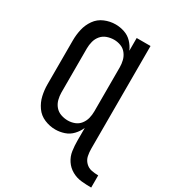

<svg xmlns="http://www.w3.org/2000/svg" viewBox="-223 -862 1068 1189"><g transform="rotate(30 310.5 -267.5)"><path d="M621 208V121Q596 121 571.5 116Q547 111 529 92.5Q511 74 506 49.5Q501 25 501 0V-735H402V-644Q389 -674 366 -698Q343 -722 311.5 -732.5Q280 -743 248 -743Q208 -743 170 -727Q132 -711 108.5 -677.5Q85 -644 76 -604.5Q67 -565 67 -525V-210Q67 -170 76 -130.5Q85 -91 108.5 -57.5Q132 -24 170 -8Q208 8 248 8Q280 8 311.5 -2.5Q343 -13 366 -37.5Q389 -62 402 -92V0Q402 35 407 70.5Q412 106 432 136Q452 166 483.5 183.5Q515 201 550.5 204.5Q586 208 621 208ZM287 -79Q262 -79 237.5 -87.5Q213 -96 196.5 -115.5Q180 -135 173.5 -160Q167 -185 167 -210V-525Q167 -550 173.5 -575Q180 -600 196.5 -619.5Q213 -639 237.5 -647.5Q262 -656 287 -656Q312 -656 335.5 -647Q359 -638 374.5 -618Q390 -598 396 -574Q402 -550 402 -525V-210Q402 -185 396 -161Q390 -137 374.5 -117Q359 -97 335.5 -88Q312 -79 287 -79Z"/></g></svg>

Font: Iosevka Sparkle Medium
Style: Regular
Weight: 500
Designer: Belleve Invis
Foundry: Belleve Invis
Version: Version 4.5.0; ttfautohint (v1.8.3)